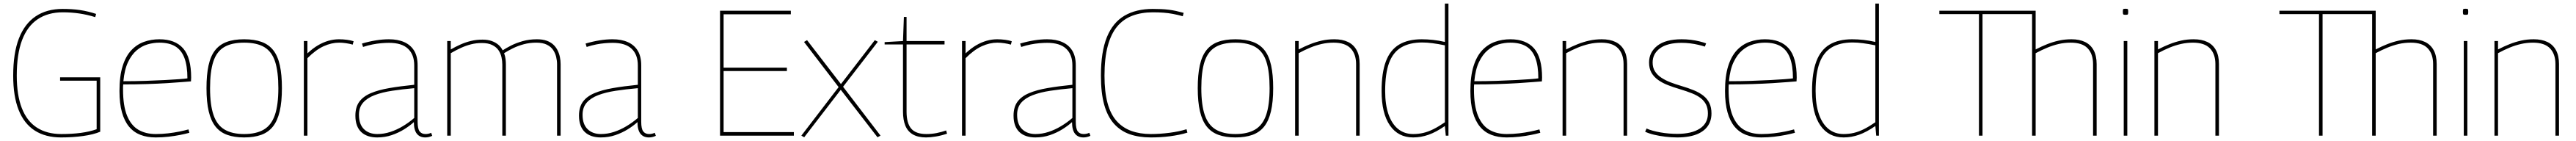

<svg xmlns="http://www.w3.org/2000/svg" viewBox="-20 -760 14447 790"><path d="M54 -336Q54 -462 86 -544.5Q118 -627 180 -668.5Q242 -710 331 -710Q357 -710 381.5 -708.5Q406 -707 429.5 -703.5Q453 -700 475.5 -694.5Q498 -689 519 -682L514 -664Q469 -678 424.5 -684.5Q380 -691 332 -691Q249 -691 191 -652Q133 -613 103.5 -534.5Q74 -456 74 -336Q74 -227 102.5 -154Q131 -81 187 -45Q243 -9 324 -9Q384 -9 433 -15.5Q482 -22 522 -36V-308H317V-327H542V-22Q504 -6 446 2Q388 10 323 10Q235 10 175 -28.5Q115 -67 84.5 -144Q54 -221 54 -336Z M853 10Q805 10 767.5 -4.5Q730 -19 704 -50Q678 -81 664 -130.5Q650 -180 650 -250Q650 -333 667.5 -389Q685 -445 716 -478Q747 -511 787.5 -525.5Q828 -540 874 -540Q962 -540 1007 -489Q1052 -438 1052 -325Q1052 -321 1051.5 -314.5Q1051 -308 1051 -304Q1034 -303 999 -300Q964 -297 914.5 -294Q865 -291 803.5 -289Q742 -287 671 -287Q670 -280 670 -273Q670 -266 670 -259Q670 -167 692.5 -112Q715 -57 756 -33Q797 -9 854 -9Q889 -9 923 -13Q957 -17 986.5 -23Q1016 -29 1037 -35L1042 -16Q1020 -10 990 -4Q960 2 925 6Q890 10 853 10ZM672 -305Q737 -305 796.5 -307Q856 -309 904.5 -311.5Q953 -314 986 -316.5Q1019 -319 1031 -321Q1031 -392 1014 -436Q997 -480 962.5 -500.5Q928 -521 874 -521Q841 -521 808 -511.5Q775 -502 746.5 -478Q718 -454 698 -412Q678 -370 672 -305Z M1138 -266Q1138 -341 1149.5 -393.5Q1161 -446 1186 -478Q1211 -510 1251 -525Q1291 -540 1349 -540Q1407 -540 1447.5 -525Q1488 -510 1513 -478Q1538 -446 1549.5 -393.5Q1561 -341 1561 -266Q1561 -189 1548.5 -136Q1536 -83 1510.5 -51Q1485 -19 1445 -4.5Q1405 10 1349 10Q1294 10 1254 -4.5Q1214 -19 1188.5 -51Q1163 -83 1150.5 -136Q1138 -189 1138 -266ZM1158 -266Q1158 -172 1177.5 -115.5Q1197 -59 1239.5 -34Q1282 -9 1349 -9Q1417 -9 1459.5 -34Q1502 -59 1521.5 -115.5Q1541 -172 1541 -266Q1541 -358 1523 -414Q1505 -470 1463 -495.5Q1421 -521 1349 -521Q1278 -521 1236 -495.5Q1194 -470 1176 -414Q1158 -358 1158 -266Z M1704 -530V-461Q1734 -489 1763 -506Q1792 -523 1821.5 -531.5Q1851 -540 1881 -540Q1904 -540 1926 -537Q1948 -534 1963 -529L1958 -510Q1941 -515 1920.5 -518Q1900 -521 1882 -521Q1839 -521 1795 -501Q1751 -481 1704 -434V0H1684V-530Z M1973 -112Q1973 -160 1995 -190Q2017 -220 2059.5 -238Q2102 -256 2163 -266.5Q2224 -277 2303 -285V-394Q2303 -454 2268 -487Q2233 -520 2162 -520Q2142 -520 2118.5 -518Q2095 -516 2069.5 -511Q2044 -506 2016 -497L2010 -516Q2051 -528 2089 -534Q2127 -540 2161 -540Q2211 -540 2247 -524Q2283 -508 2302.5 -476Q2322 -444 2322 -394V-78Q2322 -38 2333.5 -23.5Q2345 -9 2366 -9Q2374 -9 2381.5 -10.5Q2389 -12 2398 -16L2404 1Q2393 6 2383.5 8Q2374 10 2365 10Q2334 10 2317.5 -11Q2301 -32 2301 -76Q2278 -55 2246.5 -35.5Q2215 -16 2177 -3Q2139 10 2095 10Q2067 10 2044.5 2.5Q2022 -5 2006 -20Q1990 -35 1981.5 -58Q1973 -81 1973 -112ZM1993 -117Q1993 -64 2021 -36.5Q2049 -9 2096 -9Q2133 -9 2169.5 -21Q2206 -33 2240 -53.5Q2274 -74 2303 -99V-266Q2236 -260 2179.5 -251.5Q2123 -243 2081 -227Q2039 -211 2016 -184.5Q1993 -158 1993 -117Z M2488 0V-530H2508V-483Q2534 -498 2562 -510.5Q2590 -523 2620.5 -530.5Q2651 -538 2686 -538Q2716 -538 2738 -530Q2760 -522 2775 -509Q2790 -496 2799 -478Q2819 -491 2846.5 -505Q2874 -519 2911 -529.5Q2948 -540 2991 -540Q3023 -540 3045.5 -532Q3068 -524 3083 -510Q3098 -496 3107 -478Q3116 -460 3120 -440Q3124 -420 3124 -400V0H3104V-400Q3104 -420 3099 -441Q3094 -462 3082 -480Q3070 -498 3047 -509.5Q3024 -521 2987 -521Q2950 -521 2917 -512Q2884 -503 2856.5 -489.5Q2829 -476 2807 -462Q2813 -446 2815 -430Q2817 -414 2817 -399V0H2797V-399Q2797 -418 2792.5 -439Q2788 -460 2776 -478Q2764 -496 2741 -507.5Q2718 -519 2682 -519Q2650 -519 2621 -511.5Q2592 -504 2564.5 -491.5Q2537 -479 2508 -462V0Z M3227 -112Q3227 -160 3249 -190Q3271 -220 3313.5 -238Q3356 -256 3417 -266.5Q3478 -277 3557 -285V-394Q3557 -454 3522 -487Q3487 -520 3416 -520Q3396 -520 3372.5 -518Q3349 -516 3323.5 -511Q3298 -506 3270 -497L3264 -516Q3305 -528 3343 -534Q3381 -540 3415 -540Q3465 -540 3501 -524Q3537 -508 3556.5 -476Q3576 -444 3576 -394V-78Q3576 -38 3587.5 -23.5Q3599 -9 3620 -9Q3628 -9 3635.5 -10.5Q3643 -12 3652 -16L3658 1Q3647 6 3637.5 8Q3628 10 3619 10Q3588 10 3571.5 -11Q3555 -32 3555 -76Q3532 -55 3500.5 -35.5Q3469 -16 3431 -3Q3393 10 3349 10Q3321 10 3298.5 2.5Q3276 -5 3260 -20Q3244 -35 3235.5 -58Q3227 -81 3227 -112ZM3247 -117Q3247 -64 3275 -36.5Q3303 -9 3350 -9Q3387 -9 3423.5 -21Q3460 -33 3494 -53.5Q3528 -74 3557 -99V-266Q3490 -260 3433.5 -251.5Q3377 -243 3335 -227Q3293 -211 3270 -184.5Q3247 -158 3247 -117Z M4018 0V-700H4415V-680H4038V-381H4393V-362H4038V-20H4432V0Z M4474 0 4683 -272 4489 -525 4506 -535 4696 -289 4886 -535 4903 -526 4708 -274 4918 0 4901 9 4695 -257 4490 9Z M5173 10Q5128 10 5099 -7Q5070 -24 5057 -56.5Q5044 -89 5044 -135V-511H4941V-524L5044 -530L5049 -665H5064V-530H5277V-511H5064V-135Q5064 -70 5090 -39.5Q5116 -9 5175 -9Q5205 -9 5232.5 -14.5Q5260 -20 5286 -29L5291 -11Q5258 0 5227.5 5Q5197 10 5173 10Z M5395 -530V-461Q5425 -489 5454 -506Q5483 -523 5512.5 -531.5Q5542 -540 5572 -540Q5595 -540 5617 -537Q5639 -534 5654 -529L5649 -510Q5632 -515 5611.5 -518Q5591 -521 5573 -521Q5530 -521 5486 -501Q5442 -481 5395 -434V0H5375V-530Z M5664 -112Q5664 -160 5686 -190Q5708 -220 5750.5 -238Q5793 -256 5854 -266.5Q5915 -277 5994 -285V-394Q5994 -454 5959 -487Q5924 -520 5853 -520Q5833 -520 5809.5 -518Q5786 -516 5760.5 -511Q5735 -506 5707 -497L5701 -516Q5742 -528 5780 -534Q5818 -540 5852 -540Q5902 -540 5938 -524Q5974 -508 5993.5 -476Q6013 -444 6013 -394V-78Q6013 -38 6024.5 -23.5Q6036 -9 6057 -9Q6065 -9 6072.5 -10.5Q6080 -12 6089 -16L6095 1Q6084 6 6074.5 8Q6065 10 6056 10Q6025 10 6008.5 -11Q5992 -32 5992 -76Q5969 -55 5937.5 -35.5Q5906 -16 5868 -3Q5830 10 5786 10Q5758 10 5735.5 2.5Q5713 -5 5697 -20Q5681 -35 5672.5 -58Q5664 -81 5664 -112ZM5684 -117Q5684 -64 5712 -36.5Q5740 -9 5787 -9Q5824 -9 5860.5 -21Q5897 -33 5931 -53.5Q5965 -74 5994 -99V-266Q5927 -260 5870.5 -251.5Q5814 -243 5772 -227Q5730 -211 5707 -184.5Q5684 -158 5684 -117Z M6154 -336Q6154 -470 6187.5 -552Q6221 -634 6286 -672Q6351 -710 6445 -710Q6469 -710 6491.5 -709Q6514 -708 6534.5 -705.5Q6555 -703 6575.5 -698.5Q6596 -694 6618 -688L6613 -669Q6585 -677 6558.5 -682Q6532 -687 6504.5 -689Q6477 -691 6445 -691Q6381 -691 6330.5 -672Q6280 -653 6245.5 -612Q6211 -571 6192.5 -503Q6174 -435 6174 -336Q6174 -246 6191 -183Q6208 -120 6242 -82Q6276 -44 6324.5 -26.5Q6373 -9 6434 -9Q6484 -9 6538.5 -16Q6593 -23 6634 -36L6639 -17Q6617 -10 6592 -5Q6567 0 6540.5 3.5Q6514 7 6487 8.5Q6460 10 6434 10Q6367 10 6315.5 -8Q6264 -26 6227.5 -66.5Q6191 -107 6172.5 -173Q6154 -239 6154 -336Z M6697 -266Q6697 -341 6708.5 -393.5Q6720 -446 6745 -478Q6770 -510 6810 -525Q6850 -540 6908 -540Q6966 -540 7006.5 -525Q7047 -510 7072 -478Q7097 -446 7108.5 -393.5Q7120 -341 7120 -266Q7120 -189 7107.5 -136Q7095 -83 7069.5 -51Q7044 -19 7004 -4.5Q6964 10 6908 10Q6853 10 6813 -4.5Q6773 -19 6747.5 -51Q6722 -83 6709.5 -136Q6697 -189 6697 -266ZM6717 -266Q6717 -172 6736.5 -115.5Q6756 -59 6798.5 -34Q6841 -9 6908 -9Q6976 -9 7018.5 -34Q7061 -59 7080.5 -115.5Q7100 -172 7100 -266Q7100 -358 7082 -414Q7064 -470 7022 -495.5Q6980 -521 6908 -521Q6837 -521 6795 -495.5Q6753 -470 6735 -414Q6717 -358 6717 -266Z M7243 0V-530H7263V-483Q7296 -500 7327.5 -512.5Q7359 -525 7392.5 -532.5Q7426 -540 7463 -540Q7508 -540 7539.5 -525Q7571 -510 7588 -479Q7605 -448 7605 -401V0H7585V-401Q7585 -457 7554.5 -489Q7524 -521 7459 -521Q7424 -521 7391.5 -513.5Q7359 -506 7327.5 -493Q7296 -480 7263 -462V0Z M8088 0 8083 -54Q8034 -20 7991.5 -5Q7949 10 7905 10Q7821 10 7774.5 -57.5Q7728 -125 7728 -250Q7728 -352 7752 -416Q7776 -480 7826 -510Q7876 -540 7953 -540Q7983 -540 8016 -536.5Q8049 -533 8083 -525V-740H8103V0ZM8083 -75V-506Q8044 -514 8013 -518Q7982 -522 7956 -522Q7885 -522 7838.5 -494.5Q7792 -467 7770 -407.5Q7748 -348 7748 -250Q7748 -173 7767 -119Q7786 -65 7821 -37Q7856 -9 7905 -9Q7935 -9 7962.5 -15.5Q7990 -22 8019 -36.5Q8048 -51 8083 -75Z M8429 10Q8381 10 8343.5 -4.5Q8306 -19 8280 -50Q8254 -81 8240 -130.5Q8226 -180 8226 -250Q8226 -333 8243.5 -389Q8261 -445 8292 -478Q8323 -511 8363.5 -525.5Q8404 -540 8450 -540Q8538 -540 8583 -489Q8628 -438 8628 -325Q8628 -321 8627.5 -314.5Q8627 -308 8627 -304Q8610 -303 8575 -300Q8540 -297 8490.5 -294Q8441 -291 8379.5 -289Q8318 -287 8247 -287Q8246 -280 8246 -273Q8246 -266 8246 -259Q8246 -167 8268.5 -112Q8291 -57 8332 -33Q8373 -9 8430 -9Q8465 -9 8499 -13Q8533 -17 8562.5 -23Q8592 -29 8613 -35L8618 -16Q8596 -10 8566 -4Q8536 2 8501 6Q8466 10 8429 10ZM8248 -305Q8313 -305 8372.5 -307Q8432 -309 8480.5 -311.5Q8529 -314 8562 -316.5Q8595 -319 8607 -321Q8607 -392 8590 -436Q8573 -480 8538.5 -500.5Q8504 -521 8450 -521Q8417 -521 8384 -511.5Q8351 -502 8322.5 -478Q8294 -454 8274 -412Q8254 -370 8248 -305Z M8743 0V-530H8763V-483Q8796 -500 8827.5 -512.5Q8859 -525 8892.5 -532.5Q8926 -540 8963 -540Q9008 -540 9039.5 -525Q9071 -510 9088 -479Q9105 -448 9105 -401V0H9085V-401Q9085 -457 9054.5 -489Q9024 -521 8959 -521Q8924 -521 8891.5 -513.5Q8859 -506 8827.5 -493Q8796 -480 8763 -462V0Z M9206 -22 9214 -40Q9229 -33 9249.5 -27.5Q9270 -22 9292.5 -18Q9315 -14 9339 -12Q9363 -10 9386 -10Q9467 -10 9512.5 -39.5Q9558 -69 9558 -124Q9558 -153 9548 -173.5Q9538 -194 9518.5 -209.5Q9499 -225 9469 -237Q9439 -249 9399 -261Q9365 -271 9334 -283Q9303 -295 9279 -312Q9255 -329 9241.5 -352.5Q9228 -376 9228 -410Q9228 -467 9274 -503.5Q9320 -540 9411 -540Q9437 -540 9462 -537Q9487 -534 9509.5 -528.5Q9532 -523 9548 -517L9541 -499Q9525 -504 9504 -509Q9483 -514 9459 -517Q9435 -520 9411 -520Q9331 -520 9289.5 -489.5Q9248 -459 9248 -410Q9248 -381 9261 -360.5Q9274 -340 9296.5 -325Q9319 -310 9347.5 -299Q9376 -288 9407 -279Q9448 -267 9479.5 -254Q9511 -241 9533 -223.5Q9555 -206 9566.5 -182Q9578 -158 9578 -124Q9578 -98 9569.5 -76.5Q9561 -55 9545 -39Q9529 -23 9506 -12Q9483 -1 9452.5 4.5Q9422 10 9386 10Q9354 10 9320 6Q9286 2 9256.5 -5Q9227 -12 9206 -22Z M9857 10Q9809 10 9771.5 -4.5Q9734 -19 9708 -50Q9682 -81 9668 -130.5Q9654 -180 9654 -250Q9654 -333 9671.5 -389Q9689 -445 9720 -478Q9751 -511 9791.5 -525.5Q9832 -540 9878 -540Q9966 -540 10011 -489Q10056 -438 10056 -325Q10056 -321 10055.5 -314.5Q10055 -308 10055 -304Q10038 -303 10003 -300Q9968 -297 9918.5 -294Q9869 -291 9807.5 -289Q9746 -287 9675 -287Q9674 -280 9674 -273Q9674 -266 9674 -259Q9674 -167 9696.5 -112Q9719 -57 9760 -33Q9801 -9 9858 -9Q9893 -9 9927 -13Q9961 -17 9990.5 -23Q10020 -29 10041 -35L10046 -16Q10024 -10 9994 -4Q9964 2 9929 6Q9894 10 9857 10ZM9676 -305Q9741 -305 9800.5 -307Q9860 -309 9908.5 -311.5Q9957 -314 9990 -316.5Q10023 -319 10035 -321Q10035 -392 10018 -436Q10001 -480 9966.5 -500.5Q9932 -521 9878 -521Q9845 -521 9812 -511.5Q9779 -502 9750.5 -478Q9722 -454 9702 -412Q9682 -370 9676 -305Z M10502 0 10497 -54Q10448 -20 10405.5 -5Q10363 10 10319 10Q10235 10 10188.5 -57.5Q10142 -125 10142 -250Q10142 -352 10166 -416Q10190 -480 10240 -510Q10290 -540 10367 -540Q10397 -540 10430 -536.5Q10463 -533 10497 -525V-740H10517V0ZM10497 -75V-506Q10458 -514 10427 -518Q10396 -522 10370 -522Q10299 -522 10252.5 -494.5Q10206 -467 10184 -407.5Q10162 -348 10162 -250Q10162 -173 10181 -119Q10200 -65 10235 -37Q10270 -9 10319 -9Q10349 -9 10376.5 -15.5Q10404 -22 10433 -36.5Q10462 -51 10497 -75Z M11376 0V-681H11098V0H11078V-681H10856V-700H11396V-483Q11429 -500 11460.5 -512.5Q11492 -525 11525.5 -532.5Q11559 -540 11597 -540Q11641 -540 11672.5 -525Q11704 -510 11721 -479Q11738 -448 11738 -401V0H11718V-401Q11718 -457 11688 -489Q11658 -521 11593 -521Q11557 -521 11525 -513.5Q11493 -506 11461.5 -493Q11430 -480 11396 -462V0Z M11900 -677Q11890 -677 11887.5 -679.5Q11885 -682 11885 -694Q11885 -706 11887 -708.5Q11889 -711 11900 -711Q11911 -711 11913 -708.5Q11915 -706 11915 -694Q11915 -682 11913 -679.5Q11911 -677 11900 -677ZM11890 0V-530H11910V0Z M12062 0V-530H12082V-483Q12115 -500 12146.5 -512.5Q12178 -525 12211.5 -532.5Q12245 -540 12282 -540Q12327 -540 12358.5 -525Q12390 -510 12407 -479Q12424 -448 12424 -401V0H12404V-401Q12404 -457 12373.5 -489Q12343 -521 12278 -521Q12243 -521 12210.5 -513.5Q12178 -506 12146.5 -493Q12115 -480 12082 -462V0Z M13283 0V-681H13005V0H12985V-681H12763V-700H13303V-483Q13336 -500 13367.5 -512.5Q13399 -525 13432.5 -532.5Q13466 -540 13504 -540Q13548 -540 13579.5 -525Q13611 -510 13628 -479Q13645 -448 13645 -401V0H13625V-401Q13625 -457 13595 -489Q13565 -521 13500 -521Q13464 -521 13432 -513.5Q13400 -506 13368.5 -493Q13337 -480 13303 -462V0Z M13807 -677Q13797 -677 13794.5 -679.5Q13792 -682 13792 -694Q13792 -706 13794 -708.5Q13796 -711 13807 -711Q13818 -711 13820 -708.5Q13822 -706 13822 -694Q13822 -682 13820 -679.5Q13818 -677 13807 -677ZM13797 0V-530H13817V0Z M13969 0V-530H13989V-483Q14022 -500 14053.5 -512.5Q14085 -525 14118.5 -532.5Q14152 -540 14189 -540Q14234 -540 14265.5 -525Q14297 -510 14314 -479Q14331 -448 14331 -401V0H14311V-401Q14311 -457 14280.5 -489Q14250 -521 14185 -521Q14150 -521 14117.5 -513.5Q14085 -506 14053.5 -493Q14022 -480 13989 -462V0Z"/></svg>

Font: Georama ExtraCondensed Thin Thin
Style: Regular
Weight: 250
Version: Version 1.001